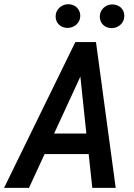

<svg xmlns="http://www.w3.org/2000/svg" viewBox="-48 -916 655 936"><path d="M384.3 -165H169.4L93.3 0H-28.3L319.3 -710.9H419.9L516.1 0H401.9ZM215.8 -265.1H373L343.8 -542.5ZM223.1 -835.9Q223.6 -861.3 241 -877.9Q258.3 -894.5 283.7 -895.5Q295.9 -895.5 306.9 -891.6Q317.9 -887.7 325.9 -880.1Q334 -872.6 338.6 -862.1Q343.3 -851.6 343.3 -838.9Q343.3 -826.2 338.4 -815.4Q333.5 -804.7 325.2 -796.9Q316.9 -789.1 305.9 -784.7Q294.9 -780.3 282.7 -779.8Q270.5 -779.8 259.5 -783.7Q248.5 -787.6 240.5 -794.9Q232.4 -802.2 227.8 -812.7Q223.1 -823.2 223.1 -835.9ZM438.5 -835.4Q439 -860.8 456.3 -877.2Q473.6 -893.6 498.5 -894.5Q510.7 -894.5 521.7 -890.6Q532.7 -886.7 540.8 -879.4Q548.8 -872.1 553.5 -861.6Q558.1 -851.1 558.1 -838.4Q557.6 -813 540.3 -796.4Q522.9 -779.8 497.6 -778.8Q485.4 -778.8 474.4 -782.7Q463.4 -786.6 455.3 -794.2Q447.3 -801.8 442.9 -812.3Q438.5 -822.8 438.5 -835.4Z"/></svg>

Font: TypoPRO Roboto Mono
Style: Italic
Weight: 500
Designer: Google
Version: Version 2.000986; 2015; ttfautohint (v1.3)